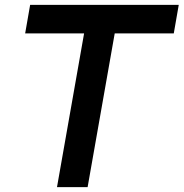

<svg xmlns="http://www.w3.org/2000/svg" viewBox="-20 -770 756 790"><path d="M695 -632.5H452L340.5 0H214.5L326 -632.5H83.5L104 -750H715.5Z"/></svg>

Font: Russisch Sans
Style: Bold Italic
Weight: 700
Italic angle: -10°
Designer: Michael Sharanda (font) & Cristiano Sobral (main changes)
Foundry: Michael Sharanda
Version: Version 2.00;September 8, 2020;FontCreator 13.0.0.2681 64-bi